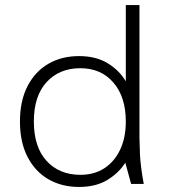

<svg xmlns="http://www.w3.org/2000/svg" viewBox="-20 -728 672 760"><path d="M293 12Q224 12 171.5 -18.5Q119 -49 89 -107Q59 -165 59 -247Q59 -329 89 -387Q119 -445 171.5 -475.5Q224 -506 293 -506Q360 -506 406.5 -477.5Q453 -449 478 -406V-708H532V-183Q532 -165 534 -118Q536 -71 549 0H499L476 -84Q451 -44 405.5 -16Q360 12 293 12ZM298 -36Q353 -36 393 -62Q433 -88 455.5 -135.5Q478 -183 478 -247Q478 -344 429 -401Q380 -458 298 -458Q215 -458 164.5 -403Q114 -348 114 -247Q114 -146 164.5 -91Q215 -36 298 -36Z"/></svg>

Font: Atkinson Hyperlegible Mono ExtraLight
Style: Regular
Weight: 200
Monospace: yes
Designer: Elliott Scott, Megan Eiswerth, Linus Boman, Theodore Petrosky, Letters from Sweden
Foundry: Applied Design Works, Letters from Sweden
Version: Version 2.001